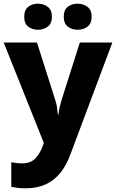

<svg xmlns="http://www.w3.org/2000/svg" viewBox="-20 -779 628 1039"><path d="M0 -549H180L279 -238Q285 -221 288 -200.5Q291 -180 293 -159H296Q299 -182 303.5 -201.5Q308 -221 313 -237L412 -549H588L362 54Q340 115 306.5 156.5Q273 198 226.5 219Q180 240 118 240Q93 240 74 237.5Q55 235 41 232V99Q52 101 67.5 103Q83 105 100 105Q147 105 172.5 77Q198 49 211 11L217 -6ZM111 -688Q111 -725 132.5 -742Q154 -759 185 -759Q216 -759 238.5 -742Q261 -725 261 -688Q261 -652 238.5 -635Q216 -618 185 -618Q154 -618 132.5 -635Q111 -652 111 -688ZM325 -688Q325 -725 346.5 -742Q368 -759 400 -759Q431 -759 453.5 -742Q476 -725 476 -688Q476 -652 453.5 -635Q431 -618 401 -618Q369 -618 347 -635Q325 -652 325 -688Z"/></svg>

Font: Noto Sans Cham ExtraBold
Style: Regular
Weight: 800
Version: Version 2.002